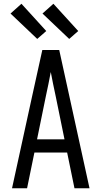

<svg xmlns="http://www.w3.org/2000/svg" viewBox="-20 -1001 540 1021"><path d="M44 0 151 -490 205 -735H295L456 0H376L337 -190H163L124 0ZM177 -260H323L276 -490Q269 -522 262.5 -554Q256 -586 250 -618Q244 -586 237.5 -554Q231 -522 224 -490ZM348 -794 206 -929 264 -981 396 -836ZM178 -794 36 -929 94 -981 226 -836Z"/></svg>

Font: Iosevka MaddieWtf
Style: Regular
Weight: 400
Monospace: yes
Designer: Belleve Invis
Foundry: Belleve Invis
Version: Version 31.3.0; ttfautohint (v1.8.3)